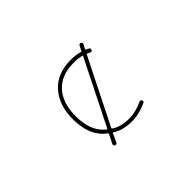

<svg xmlns="http://www.w3.org/2000/svg" viewBox="-95 -879 1189 1189"><g transform="rotate(-45 500.0 -284.0)"><path d="M367.2 14.6Q356.4 8.8 361.3 -2.9L390.6 -61.5Q392.6 -65.4 388.7 -68.4Q342.8 -102.5 319.3 -156.2Q296.9 -210 296.9 -284.2Q296.9 -346.7 313.5 -395.5Q330.1 -444.3 363.3 -481Q396.5 -517.6 441.9 -535.6Q487.3 -553.7 545.9 -553.7Q597.7 -553.7 627 -543Q630.9 -542 632.8 -545.9L649.4 -578.1Q653.3 -585 659.2 -585Q663.1 -585 666 -583Q677.7 -577.1 671.9 -566.4L657.2 -538.1Q655.3 -533.2 659.2 -532.2L676.8 -523.4Q684.6 -519.5 684.6 -513.7Q684.6 -509.8 682.6 -505.9Q676.8 -494.1 665 -501Q652.3 -506.8 647.5 -508.8Q643.6 -510.7 641.6 -506.8L426.8 -78.1Q424.8 -74.2 428.7 -71.3Q473.6 -40 545.9 -40Q604.5 -40 665 -69.3Q676.8 -74.2 682.6 -63.5Q684.6 -59.6 684.6 -56.6Q684.6 -49.8 676.8 -46.9Q611.3 -15.6 545.9 -15.6Q469.7 -15.6 418 -48.8H417Q413.1 -51.8 411.1 -46.9L384.8 8.8Q380.9 16.6 374 16.6Q371.1 16.6 367.2 14.6ZM545.9 -528.3Q440.4 -528.3 381.3 -464.4Q322.3 -400.4 322.3 -284.2Q322.3 -153.3 399.4 -91.8L401.4 -90.8Q402.3 -89.8 403.3 -89.8Q405.3 -89.8 406.2 -91.8L618.2 -515.6Q619.1 -516.6 619.1 -517.6Q619.1 -519.5 616.2 -520.5H614.3Q588.9 -528.3 545.9 -528.3Z"/></g></svg>

Font: Rounded-X Mgen+ 1mn thin
Style: Regular
Weight: 100
Designer: [Source Han Sans]
Ryoko NISHIZUKA  (kana & ideographs); Paul D. Hunt (Latin, Greek & Cyrillic); Wenlong ZHANG  (bopomofo
Version: Version 1.059.20150602